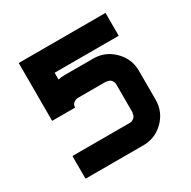

<svg xmlns="http://www.w3.org/2000/svg" viewBox="-150 -812 952 958"><g transform="rotate(-30 325.5 -333.5)"><path d="M410 -130.8Q423.3 -132.5 433.3 -141.7Q443.3 -150.8 443.3 -166.7H445V-333.3Q443.3 -346.7 434.6 -356.7Q425.8 -366.7 410 -366.7V-368.3H243.3Q230 -366.7 219.6 -357.9Q209.2 -349.2 209.2 -333.3H76.7V-666.7H576.7V-535H207.5V-495.8Q225 -500 243.3 -500H410Q478.3 -500 527.5 -450.8Q576.7 -401.7 576.7 -333.3V-166.7Q576.7 -97.5 527.9 -48.8Q479.2 0 410 0H76.7V-130.8Z"/></g></svg>

Font: 0xA000-Squareish
Style: Squareish-Bold
Weight: 700
Version: Version 0.1